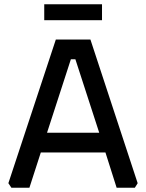

<svg xmlns="http://www.w3.org/2000/svg" viewBox="-20 -874 680 894"><path d="M19 -21 240 -690H401L621 -21L608 0H523L471 -164H170L117 0H33ZM199 -256H442L331 -598H310ZM186 -780V-854H455V-780Z"/></svg>

Font: Oxanium ExtraLight Medium
Style: Regular
Weight: 500
Version: Version 2.000